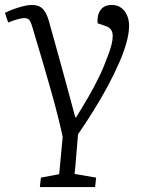

<svg xmlns="http://www.w3.org/2000/svg" viewBox="-38 -539 578 775"><path d="M201 164 215 13Q207 -24 196 -68Q185 -112 170 -165.5Q155 -219 135.5 -285.5Q116 -352 91 -435Q85 -454 78.5 -460Q72 -466 60 -466Q50 -466 32 -461Q14 -456 -5 -448L-18 -487Q-3 -495 16.5 -502Q36 -509 55.5 -514Q75 -519 90 -519Q112 -519 125.5 -510.5Q139 -502 148 -484Q157 -466 164 -437Q180 -381 194 -329.5Q208 -278 221 -231.5Q234 -185 245 -143Q256 -101 266 -65H269Q297 -110 319.5 -149Q342 -188 361.5 -228Q381 -268 398 -315Q407 -338 412 -358Q417 -378 417 -393Q417 -409 410.5 -418.5Q404 -428 391 -433L356 -445Q353 -477 367.5 -498Q382 -519 413 -519Q435 -519 450.5 -508Q466 -497 474.5 -478Q483 -459 483 -435Q483 -405 472.5 -367Q462 -329 442.5 -284.5Q423 -240 397 -191.5Q371 -143 340.5 -94Q310 -45 277 3Q275 29 272.5 56.5Q270 84 268 111Q266 138 263 163L350 178L346 216H123L127 178Z"/></svg>

Font: Literata Light
Style: Italic
Weight: 300
Italic angle: -2°
Designer: Latin by Veronika Burian and Jose Scaglione. Greek by Irene Vlachou. Cyrillic by Vera Evstafieva
Foundry: TypeTogether
Version: Version 3.103;gftools[0.9.29]